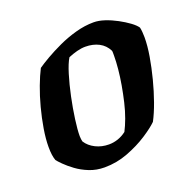

<svg xmlns="http://www.w3.org/2000/svg" viewBox="-105 -670 772 774"><g transform="rotate(-20 280.5 -282.5)"><path d="M217 0Q182 0 152 -12Q122 -24 99 -41Q76 -58 60.5 -73.5Q45 -89 40 -96Q36 -107 34 -121Q32 -135 32 -155Q32 -189 39 -231.5Q46 -274 57.5 -317.5Q69 -361 83.5 -399.5Q98 -438 112 -465Q129 -477 157.5 -493.5Q186 -510 221.5 -526.5Q257 -543 296.5 -554Q336 -565 374 -565Q396 -565 421.5 -556.5Q447 -548 472 -534.5Q497 -521 516 -507Q535 -493 543 -481Q545 -473 546 -461Q547 -449 547 -438Q547 -402 539.5 -357.5Q532 -313 520 -266.5Q508 -220 493 -178Q478 -136 462 -106Q443 -87 404.5 -62Q366 -37 317.5 -18.5Q269 0 217 0ZM265 -81Q285 -81 304 -87.5Q323 -94 340 -107Q351 -128 361.5 -156.5Q372 -185 380 -219Q388 -253 394 -287.5Q400 -322 403 -353.5Q406 -385 406 -410Q406 -418 406 -423.5Q406 -429 405 -432Q392 -458 367 -471Q342 -484 309 -484Q292 -484 273 -479Q254 -474 235 -466Q222 -445 209.5 -404Q197 -363 187 -315.5Q177 -268 171 -224Q165 -180 165 -153Q165 -146 166 -139.5Q167 -133 168 -129Q182 -107 208 -94Q234 -81 265 -81Z"/></g></svg>

Font: Texturina 12pt ExtraBold
Style: Italic
Weight: 800
Italic angle: -11°
Designer: Guillermo Torres Carreño
Foundry: Omnibus-Type
Version: Version 1.002